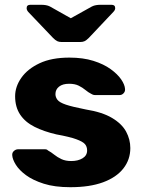

<svg xmlns="http://www.w3.org/2000/svg" viewBox="-20 -770 593 800"><path d="M273 10Q208 10 162.5 -4.5Q117 -19 88.5 -40Q60 -61 46 -83.5Q32 -106 31 -123Q30 -134 38 -141Q46 -148 55 -148H169Q172 -148 174.5 -147Q177 -146 180 -143Q193 -136 206 -125.5Q219 -115 236 -107Q253 -99 277 -99Q305 -99 324 -110.5Q343 -122 343 -143Q343 -159 334 -169.5Q325 -180 297.5 -190Q270 -200 215 -210Q163 -222 124 -241.5Q85 -261 64 -292.5Q43 -324 43 -369Q43 -409 69 -446Q95 -483 145 -506.5Q195 -530 269 -530Q326 -530 369 -516.5Q412 -503 441 -482Q470 -461 485 -439Q500 -417 501 -399Q502 -389 495 -381.5Q488 -374 479 -374H375Q371 -374 367 -375.5Q363 -377 360 -379Q348 -385 336 -395Q324 -405 308 -413Q292 -421 268 -421Q241 -421 226 -409Q211 -397 211 -378Q211 -365 219.5 -354Q228 -343 254.5 -334Q281 -325 337 -314Q406 -303 447 -278.5Q488 -254 505.5 -221.5Q523 -189 523 -153Q523 -105 494 -68Q465 -31 409.5 -10.5Q354 10 273 10ZM236 -595Q226 -595 218.5 -598.5Q211 -602 201 -612L98 -720Q91 -728 91 -736Q91 -750 106 -750H153Q162 -750 171 -748.5Q180 -747 188 -743L275 -694L363 -743Q371 -747 380 -748.5Q389 -750 397 -750H445Q460 -750 460 -736Q460 -728 452 -720L350 -612Q340 -602 332.5 -598.5Q325 -595 315 -595Z"/></svg>

Font: Rubik
Style: Bold
Weight: 700
Designer: Hubert and Fischer
Foundry: Hubert and Fischer
Version: Version 2.300;gftools[0.9.30]